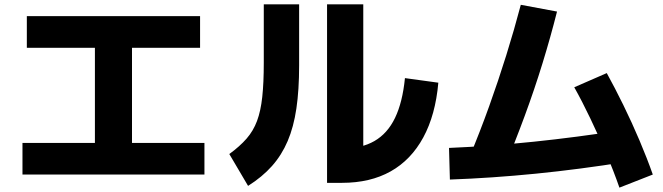

<svg xmlns="http://www.w3.org/2000/svg" viewBox="-20 -797 3040 880"><path d="M83 3V-142H415V-578H103V-723H897V-578H585V-142H917V3Z M1479 41V-777H1645V-31L1548 -116Q1636 -116 1696 -150.5Q1756 -185 1790.5 -256.5Q1825 -328 1836 -439L1989 -418Q1976 -270 1920 -167Q1864 -64 1770.5 -11.5Q1677 41 1548 41ZM1031 -91Q1079 -126 1110 -161.5Q1141 -197 1158 -242.5Q1175 -288 1182 -352.5Q1189 -417 1189 -509V-777H1351V-497Q1351 -385 1338.5 -300Q1326 -215 1298.5 -150.5Q1271 -86 1226.5 -36Q1182 14 1117 55Z M2132 -78Q2180 -193 2222 -310Q2264 -427 2300.5 -544Q2337 -661 2367 -775L2533 -744Q2504 -629 2467 -508.5Q2430 -388 2385 -266Q2340 -144 2289 -22ZM2038 -119Q2229 -127 2426.5 -147.5Q2624 -168 2828 -200L2849 -55Q2637 -21 2436 -1Q2235 19 2042 26ZM2819 63Q2793 -12 2758 -94Q2723 -176 2685.5 -254.5Q2648 -333 2612 -397L2761 -462Q2798 -395 2837 -315.5Q2876 -236 2911 -153.5Q2946 -71 2972 3Z"/></svg>

Font: M PLUS 2 Thin ExtraBold
Style: Regular
Weight: 800
Version: Version 1.001